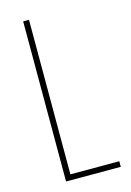

<svg xmlns="http://www.w3.org/2000/svg" viewBox="-111 -770 563 827"><g transform="rotate(-15 170.5 -357.0)"><path d="M78 0V-714H104V-25H322V0Z"/></g></svg>

Font: Noto Sans Gujarati ExtraCondensed Thin
Style: Regular
Weight: 100
Width: 2
Designer: Jelle Bosma - Monotype Design Team, Universal Thirst
Foundry: Monotype Imaging Inc.
Version: Version 2.106; ttfautohint (v1.8.4.7-5d5b)